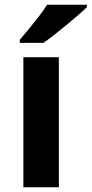

<svg xmlns="http://www.w3.org/2000/svg" viewBox="-20 -786 385 806"><path d="M227.1 0H78.1V-545.9H227.1ZM344.7 -766.1V-755.9Q330.6 -742.2 307.6 -722.2Q284.7 -702.1 258.3 -680.4Q231.9 -658.7 206.5 -638.9Q181.2 -619.1 162.1 -606H63V-619.1Q79.1 -637.7 100.3 -663.3Q121.6 -689 142.6 -716.3Q163.6 -743.7 177.7 -766.1Z"/></svg>

Font: Open Sans
Style: Bold
Weight: 700
Designer: Monotype Design Team
Foundry: Monotype Imaging Inc.
Version: Version 3.000; ttfautohint (v1.8.4)